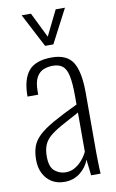

<svg xmlns="http://www.w3.org/2000/svg" viewBox="-91 -859 554 917"><g transform="rotate(-10 185.5 -400.5)"><path d="M146 9Q111 9 85 -7Q59 -23 44.5 -51.5Q30 -80 30 -117Q30 -154 39.5 -181.5Q49 -209 74 -233Q99 -257 145.5 -283.5Q192 -310 266 -345V-386Q266 -449 258.5 -484Q251 -519 233.5 -533Q216 -547 186 -547Q163 -547 142 -539Q121 -531 107.5 -507.5Q94 -484 94 -438V-423H42Q42 -506 75.5 -546.5Q109 -587 188 -587Q261 -587 290 -541Q319 -495 319 -392V-101Q319 -93 319.5 -70.5Q320 -48 320.5 -27Q321 -6 322 0H276Q274 -21 271 -44Q268 -67 267 -77Q254 -41 222 -16Q190 9 146 9ZM159 -35Q184 -35 204 -46.5Q224 -58 240 -76.5Q256 -95 266 -116V-306Q213 -278 177.5 -258Q142 -238 121.5 -220Q101 -202 92 -179.5Q83 -157 83 -125Q83 -73 107 -54Q131 -35 159 -35ZM167 -647 82 -810H127L187 -688L247 -810H292L207 -647Z"/></g></svg>

Font: Oswald ExtraLight
Style: Regular
Weight: 250
Designer: Vernon Adams
Foundry: Vernon Adams
Version: Version 4.103;gftools[0.9.33.dev8+g029e19f]